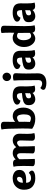

<svg xmlns="http://www.w3.org/2000/svg" viewBox="1564 -2346 1036 4203"><g transform="rotate(-90 2081.5 -245.0)"><path d="M280.8 -484.9Q355 -484.9 408.9 -448Q462.9 -411.1 462.9 -337.9Q462.9 -189.9 251 -189.9Q231.9 -189.9 182.1 -191.9Q182.1 -134.8 210.4 -108.9Q238.8 -83 280.8 -83Q355 -83 396 -130.9Q418.9 -120.1 433.6 -101.6Q448.2 -83 448.2 -64Q448.2 -34.2 412.6 -16.1Q377 2 343.5 5.9Q310.1 9.8 278.8 9.8Q168.9 9.8 98.9 -50.5Q28.8 -110.8 28.8 -234.9Q28.8 -316.9 67.4 -375.5Q106 -434.1 161.4 -459.5Q216.8 -484.9 280.8 -484.9ZM272.9 -390.1Q236.8 -390.1 210 -357.7Q183.1 -325.2 182.1 -262.2Q210 -264.2 221.4 -265.6Q232.9 -267.1 254.4 -272Q275.9 -276.9 285.4 -285.4Q294.9 -293.9 303 -309.6Q311 -325.2 311 -348.1Q311 -363.8 300 -377Q289.1 -390.1 272.9 -390.1Z M531.2 -464.8Q572.3 -478 609.4 -478Q682.1 -478 692.4 -418.9Q753.4 -483.9 830.1 -483.9Q926.3 -483.9 961.4 -407.2Q1022.9 -483.9 1109.4 -483.9Q1173.3 -483.9 1214.4 -444.8Q1255.4 -405.8 1255.4 -334Q1255.4 -332 1253.7 -262Q1252 -191.9 1252 -155.8Q1252 -69.8 1269 -9.8Q1226.1 2.9 1182.1 2.9Q1102.1 2.9 1102.1 -58.1Q1102.1 -94.2 1105.2 -190.7Q1108.4 -287.1 1108.4 -307.1Q1108.4 -348.1 1094.2 -368.7Q1080.1 -389.2 1057.1 -389.2Q1020 -389.2 976.1 -339.8Q978 -211.9 978 -154.8Q978 -66.9 983.4 -1Q950.2 2 924.3 2Q824.2 2 824.2 -45.9Q824.2 -50.8 826.7 -118.9Q829.1 -187 829.1 -252.9V-309.1Q829.1 -350.1 814.7 -369.6Q800.3 -389.2 778.3 -389.2Q741.2 -389.2 697.3 -339.8Q699.2 -211.9 699.2 -154.8Q699.2 -66.9 704.1 -1Q671.4 2 645 2Q545.4 2 545.4 -45.9Q545.4 -49.8 547.9 -116Q550.3 -182.1 550.3 -252.9Q550.3 -416 531.2 -464.8Z M1514.2 -430.2Q1572.3 -483.9 1639.2 -483.9Q1729 -483.9 1778.1 -418.5Q1827.1 -353 1827.1 -250Q1827.1 -140.1 1764.2 -65.2Q1701.2 9.8 1583 9.8Q1455.1 9.8 1363.3 -58.1Q1370.1 -118.2 1370.1 -272.9Q1370.1 -401.9 1364.3 -567.9Q1358.9 -690.9 1347.2 -730Q1394 -743.2 1431.2 -743.2Q1517.1 -743.2 1517.1 -678.2Q1517.1 -676.8 1515.1 -533.2Q1515.1 -506.8 1514.6 -472.9Q1514.2 -439 1514.2 -430.2ZM1516.1 -350.1Q1516.1 -338.9 1516.6 -291.5Q1517.1 -244.1 1517.1 -215.8Q1517.1 -139.2 1513.2 -106.9Q1555.2 -85.9 1590.3 -85.9Q1679.2 -85.9 1679.2 -240.2Q1679.2 -262.2 1676.8 -283.2Q1674.3 -304.2 1667.7 -330.6Q1661.1 -356.9 1645 -373Q1628.9 -389.2 1606 -389.2Q1566.9 -389.2 1516.1 -350.1Z M1980 -314Q1892.1 -330.1 1892.1 -389.2Q1892.1 -429.2 1949.5 -457Q2006.8 -484.9 2087.9 -484.9Q2192.9 -484.9 2242.9 -444.8Q2293 -404.8 2293 -312Q2293 -304.2 2292 -253.2Q2291 -202.1 2291 -176.8Q2291 -62 2310.1 -4.9Q2266.1 6.8 2231.9 6.8Q2160.2 6.8 2147.9 -50.8Q2124 -22.9 2086.4 -6.6Q2048.8 9.8 2011.2 9.8Q1956.1 9.8 1918.5 -25.6Q1880.9 -61 1880.9 -130.9Q1880.9 -187 1903.6 -212.9Q1926.3 -238.8 1964.8 -252Q2041 -275.9 2145 -282.2Q2145 -342.8 2131.6 -367.4Q2118.2 -392.1 2075.2 -392.1Q2050.3 -392.1 2021.7 -371.1Q1993.2 -350.1 1980 -314ZM2144 -210Q2114.3 -205.1 2098.1 -200.9Q2082 -196.8 2063.5 -188.5Q2044.9 -180.2 2037.6 -166.5Q2030.3 -152.8 2030.3 -132.8Q2030.3 -107.9 2042.2 -95.5Q2054.2 -83 2072.3 -83Q2114.3 -83 2142.1 -107.9Q2141.1 -117.2 2141.1 -138.2Q2141.1 -173.8 2144 -210Z M2500 -478Q2541 -478 2560.5 -463.6Q2580.1 -449.2 2580.1 -416Q2580.1 -411.1 2578.1 -373Q2576.2 -335 2574.7 -282.5Q2573.2 -230 2573.2 -189.9Q2573.2 -160.2 2575.2 -73Q2577.1 14.2 2577.1 71.8Q2577.1 160.2 2521.7 206.5Q2466.3 252.9 2362.3 252.9Q2308.1 252.9 2262.2 236.6Q2216.3 220.2 2216.3 188Q2216.3 169.9 2224.9 155.5Q2233.4 141.1 2258.3 119.1Q2270 134.8 2298.6 147.5Q2327.1 160.2 2355 160.2Q2388.2 160.2 2408.7 141.1Q2429.2 122.1 2429.2 79.1Q2429.2 73.2 2428.7 26.1Q2428.2 -21 2427.2 -93Q2426.3 -165 2426.3 -231Q2426.3 -374 2419.4 -464.8Q2455.1 -478 2500 -478ZM2499 -520Q2461.4 -520 2434.8 -546.6Q2408.2 -573.2 2408.2 -613.8Q2408.2 -652.8 2436.3 -679.9Q2464.4 -707 2501.5 -707Q2538.1 -707 2564.7 -679.9Q2591.3 -652.8 2591.3 -613.8Q2591.3 -574.2 2563.2 -547.1Q2535.2 -520 2499 -520Z M2758.3 -314Q2670.4 -330.1 2670.4 -389.2Q2670.4 -429.2 2727.8 -457Q2785.2 -484.9 2866.2 -484.9Q2971.2 -484.9 3021.2 -444.8Q3071.3 -404.8 3071.3 -312Q3071.3 -304.2 3070.3 -253.2Q3069.3 -202.1 3069.3 -176.8Q3069.3 -62 3088.4 -4.9Q3044.4 6.8 3010.3 6.8Q2938.5 6.8 2926.3 -50.8Q2902.3 -22.9 2864.7 -6.6Q2827.1 9.8 2789.6 9.8Q2734.4 9.8 2696.8 -25.6Q2659.2 -61 2659.2 -130.9Q2659.2 -187 2681.9 -212.9Q2704.6 -238.8 2743.2 -252Q2819.3 -275.9 2923.3 -282.2Q2923.3 -342.8 2909.9 -367.4Q2896.5 -392.1 2853.5 -392.1Q2828.6 -392.1 2800 -371.1Q2771.5 -350.1 2758.3 -314ZM2922.4 -210Q2892.6 -205.1 2876.5 -200.9Q2860.4 -196.8 2841.8 -188.5Q2823.2 -180.2 2815.9 -166.5Q2808.6 -152.8 2808.6 -132.8Q2808.6 -107.9 2820.6 -95.5Q2832.5 -83 2850.6 -83Q2892.6 -83 2920.4 -107.9Q2919.4 -117.2 2919.4 -138.2Q2919.4 -173.8 2922.4 -210Z M3153.3 -236.8Q3153.3 -339.8 3210.4 -412.4Q3267.6 -484.9 3352.5 -484.9Q3408.7 -484.9 3465.3 -451.2Q3467.3 -515.1 3467.3 -551.8Q3467.3 -661.1 3459.5 -730Q3505.4 -743.2 3526.4 -743.2Q3619.6 -743.2 3619.6 -679.2Q3619.6 -620.1 3615 -452.1Q3610.4 -284.2 3610.4 -223.1Q3610.4 -64.9 3629.4 -4.9Q3581.5 6.8 3551.3 6.8Q3509.3 6.8 3491.5 -8.5Q3473.6 -23.9 3467.3 -50.8Q3441.4 -23.9 3407 -7.1Q3372.6 9.8 3341.3 9.8Q3264.6 9.8 3209 -60.1Q3153.3 -129.9 3153.3 -236.8ZM3461.4 -368.2Q3431.6 -390.1 3399.4 -390.1Q3354.5 -390.1 3328.6 -350.6Q3302.7 -311 3302.7 -246.1Q3302.7 -173.8 3328.6 -127.4Q3354.5 -81.1 3392.6 -81.1Q3436.5 -81.1 3463.4 -110.8Q3461.4 -316.9 3461.4 -368.2Z M3796.4 -314Q3708.5 -330.1 3708.5 -389.2Q3708.5 -429.2 3765.9 -457Q3823.2 -484.9 3904.3 -484.9Q4009.3 -484.9 4059.3 -444.8Q4109.4 -404.8 4109.4 -312Q4109.4 -304.2 4108.4 -253.2Q4107.4 -202.1 4107.4 -176.8Q4107.4 -62 4126.5 -4.9Q4082.5 6.8 4048.3 6.8Q3976.6 6.8 3964.4 -50.8Q3940.4 -22.9 3902.8 -6.6Q3865.2 9.8 3827.6 9.8Q3772.5 9.8 3734.9 -25.6Q3697.3 -61 3697.3 -130.9Q3697.3 -187 3720 -212.9Q3742.7 -238.8 3781.2 -252Q3857.4 -275.9 3961.4 -282.2Q3961.4 -342.8 3948 -367.4Q3934.6 -392.1 3891.6 -392.1Q3866.7 -392.1 3838.1 -371.1Q3809.6 -350.1 3796.4 -314ZM3960.4 -210Q3930.7 -205.1 3914.6 -200.9Q3898.4 -196.8 3879.9 -188.5Q3861.3 -180.2 3854 -166.5Q3846.7 -152.8 3846.7 -132.8Q3846.7 -107.9 3858.6 -95.5Q3870.6 -83 3888.7 -83Q3930.7 -83 3958.5 -107.9Q3957.5 -117.2 3957.5 -138.2Q3957.5 -173.8 3960.4 -210Z"/></g></svg>

Font: Sukar
Style: black
Weight: 900
Designer: Dario Muhafara - Ghiath Alsory
Foundry: Dario Muhafara - Ghiath Alsory
Version: Version 1.00 March 27, 2016, initial release